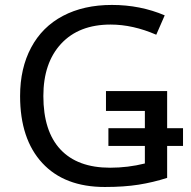

<svg xmlns="http://www.w3.org/2000/svg" viewBox="-20 -744 768 774"><path d="M407.2 -377H653.8V-227.1H717.8V-155.8H653.8V-26.9Q597.2 -8.8 538.6 0.5Q480 9.8 402.8 9.8Q239.7 9.8 150.4 -86.9Q61 -183.6 61 -356.9Q61 -468.8 105.5 -552.2Q149.9 -635.7 233.6 -679.9Q317.4 -724.1 431.2 -724.1Q545.4 -724.1 644 -682.1L609.9 -604Q515.6 -645 425.8 -645Q298.3 -645 226.6 -567.9Q154.8 -490.7 154.8 -356.9Q154.8 -215.3 223.6 -141.6Q292.5 -67.9 423.8 -67.9Q495.6 -67.9 564 -85V-155.8H417V-227.1H564V-296.9H407.2Z"/></svg>

Font: NotoPenekeko
Style: Regular
Weight: 400
Designer: Monotype Design team
Foundry: Monotype Imaging Inc.
Version: Version 1.04